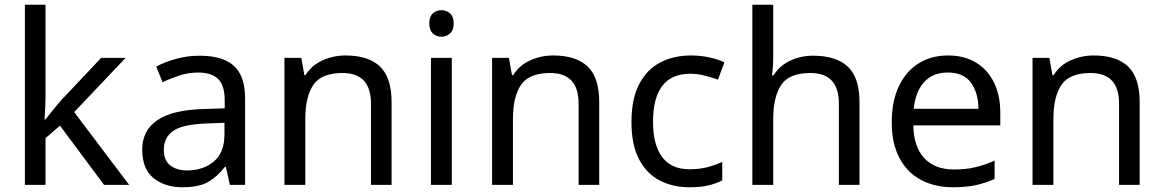

<svg xmlns="http://www.w3.org/2000/svg" viewBox="-20 -780 4909 810"><path d="M172 -363Q172 -347 170.5 -321Q169 -295 168 -276H172Q178 -284 190 -299Q202 -314 214.5 -329.5Q227 -345 236 -355L407 -536H510L293 -307L525 0H419L233 -250L172 -197V0H85V-760H172Z M822 -545Q920 -545 967 -502Q1014 -459 1014 -365V0H950L933 -76H929Q894 -32 855.5 -11Q817 10 749 10Q676 10 628 -28.5Q580 -67 580 -149Q580 -229 643 -272.5Q706 -316 837 -320L928 -323V-355Q928 -422 899 -448Q870 -474 817 -474Q775 -474 737 -461.5Q699 -449 666 -433L639 -499Q674 -518 722 -531.5Q770 -545 822 -545ZM848 -259Q748 -255 709.5 -227Q671 -199 671 -148Q671 -103 698.5 -82Q726 -61 769 -61Q837 -61 882 -98.5Q927 -136 927 -214V-262Z M1438 -546Q1534 -546 1583 -499.5Q1632 -453 1632 -349V0H1545V-343Q1545 -472 1425 -472Q1336 -472 1302 -422Q1268 -372 1268 -278V0H1180V-536H1251L1264 -463H1269Q1295 -505 1341 -525.5Q1387 -546 1438 -546Z M1843 -737Q1863 -737 1878.5 -723.5Q1894 -710 1894 -681Q1894 -653 1878.5 -639Q1863 -625 1843 -625Q1821 -625 1806 -639Q1791 -653 1791 -681Q1791 -710 1806 -723.5Q1821 -737 1843 -737ZM1886 -536V0H1798V-536Z M2314 -546Q2410 -546 2459 -499.5Q2508 -453 2508 -349V0H2421V-343Q2421 -472 2301 -472Q2212 -472 2178 -422Q2144 -372 2144 -278V0H2056V-536H2127L2140 -463H2145Q2171 -505 2217 -525.5Q2263 -546 2314 -546Z M2889 10Q2818 10 2762.5 -19Q2707 -48 2675.5 -109Q2644 -170 2644 -265Q2644 -364 2677 -426Q2710 -488 2766.5 -517Q2823 -546 2895 -546Q2936 -546 2974 -537.5Q3012 -529 3036 -517L3009 -444Q2985 -453 2953 -461Q2921 -469 2893 -469Q2735 -469 2735 -266Q2735 -169 2773.5 -117.5Q2812 -66 2888 -66Q2932 -66 2965.5 -75Q2999 -84 3027 -97V-19Q3000 -5 2967.5 2.5Q2935 10 2889 10Z M3242 -537Q3242 -497 3237 -462H3243Q3269 -503 3313.5 -524Q3358 -545 3410 -545Q3508 -545 3557 -498.5Q3606 -452 3606 -349V0H3519V-343Q3519 -472 3399 -472Q3309 -472 3275.5 -421.5Q3242 -371 3242 -277V0H3154V-760H3242Z M3979 -546Q4048 -546 4097.5 -516Q4147 -486 4173.5 -431.5Q4200 -377 4200 -304V-251H3833Q3835 -160 3879.5 -112.5Q3924 -65 4004 -65Q4055 -65 4094.5 -74.5Q4134 -84 4176 -102V-25Q4135 -7 4095 1.5Q4055 10 4000 10Q3924 10 3865.5 -21Q3807 -52 3774.5 -113.5Q3742 -175 3742 -264Q3742 -352 3771.5 -415Q3801 -478 3854.5 -512Q3908 -546 3979 -546ZM3978 -474Q3915 -474 3878.5 -433.5Q3842 -393 3835 -321H4108Q4107 -389 4076 -431.5Q4045 -474 3978 -474Z M4594 -546Q4690 -546 4739 -499.5Q4788 -453 4788 -349V0H4701V-343Q4701 -472 4581 -472Q4492 -472 4458 -422Q4424 -372 4424 -278V0H4336V-536H4407L4420 -463H4425Q4451 -505 4497 -525.5Q4543 -546 4594 -546Z"/></svg>

Font: Noto Sans Linear A
Style: Regular
Weight: 400
Designer: Monotype Design Team
Foundry: Monotype Imaging Inc.
Version: Version 2.002; ttfautohint (v1.8.4.7-5d5b)